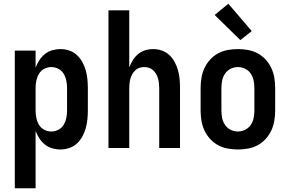

<svg xmlns="http://www.w3.org/2000/svg" viewBox="-20 -790 1540 1025"><path d="M59 215V-520H170V-429Q178 -450 190 -468.5Q202 -487 219 -501Q236 -515 258 -521.5Q280 -528 302 -528Q326 -528 349 -520.5Q372 -513 390 -496.5Q408 -480 419.5 -459Q431 -438 437.5 -415Q444 -392 446.5 -368Q449 -344 449 -320V-200Q449 -176 446.5 -152Q444 -128 437.5 -105Q431 -82 419.5 -61Q408 -40 390 -23.5Q372 -7 349 0.5Q326 8 302 8Q280 8 258 1.5Q236 -5 219 -19Q202 -33 190 -51.5Q178 -70 170 -91V215ZM254 -88Q274 -88 292 -97.5Q310 -107 320 -124Q330 -141 334 -160.5Q338 -180 338 -200V-320Q338 -340 334 -359.5Q330 -379 320 -396Q310 -413 292 -422.5Q274 -432 254 -432Q234 -432 216 -422.5Q198 -413 188 -396Q178 -379 174 -359.5Q170 -340 170 -320V-200Q170 -180 174 -160.5Q178 -141 188 -124Q198 -107 216 -97.5Q234 -88 254 -88Z M559 0V-735H670V-430Q678 -450 689.5 -469Q701 -488 717.5 -501.5Q734 -515 755 -521.5Q776 -528 798 -528Q822 -528 844.5 -520Q867 -512 884.5 -495.5Q902 -479 913 -458Q924 -437 930.5 -414Q937 -391 939 -367.5Q941 -344 941 -320V0H830V-320Q830 -333 828.5 -346Q827 -359 823.5 -371.5Q820 -384 813.5 -395Q807 -406 797.5 -415Q788 -424 775.5 -428Q763 -432 750 -432Q737 -432 724.5 -428Q712 -424 702.5 -415Q693 -406 686.5 -395Q680 -384 676.5 -371.5Q673 -359 671.5 -346Q670 -333 670 -320V0Z M1250 8Q1223 8 1195.5 3Q1168 -2 1144 -15Q1120 -28 1101.5 -48.5Q1083 -69 1071.5 -93.5Q1060 -118 1055.5 -145.5Q1051 -173 1051 -200V-320Q1051 -347 1055.5 -374.5Q1060 -402 1071.5 -426.5Q1083 -451 1101.5 -471.5Q1120 -492 1144 -505Q1168 -518 1195.5 -523Q1223 -528 1250 -528Q1277 -528 1304.5 -523Q1332 -518 1356 -505Q1380 -492 1398.5 -471.5Q1417 -451 1428.5 -426.5Q1440 -402 1444.5 -374.5Q1449 -347 1449 -320V-200Q1449 -173 1444.5 -145.5Q1440 -118 1428.5 -93.5Q1417 -69 1398.5 -48.5Q1380 -28 1356 -15Q1332 -2 1304.5 3Q1277 8 1250 8ZM1250 -88Q1270 -88 1288.5 -97Q1307 -106 1318.5 -123Q1330 -140 1334 -160Q1338 -180 1338 -200V-320Q1338 -340 1334 -360Q1330 -380 1318.5 -397Q1307 -414 1288.5 -423Q1270 -432 1250 -432Q1230 -432 1211.5 -423Q1193 -414 1181.5 -397Q1170 -380 1166 -360Q1162 -340 1162 -320V-200Q1162 -180 1166 -160Q1170 -140 1181.5 -123Q1193 -106 1211.5 -97Q1230 -88 1250 -88ZM1263 -576 1126 -710 1199 -770 1324 -624Z"/></svg>

Font: Iosevka Fixed
Style: Bold
Weight: 700
Monospace: yes
Designer: Belleve Invis
Foundry: Belleve Invis
Version: Version 32.3.0